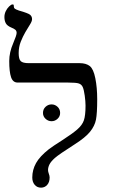

<svg xmlns="http://www.w3.org/2000/svg" viewBox="-26 -841 514 875"><path d="M417 -388.2Q417 -324.7 411.4 -295.9Q405.8 -267.1 384.5 -240.7Q363.3 -214.4 314.9 -183.6Q242.2 -137.2 224.1 -121.1Q206.1 -105 199.5 -91.8Q192.9 -78.6 192.9 -65.9Q192.9 -59.1 196.5 -49.3Q200.2 -39.6 200.2 -32.2Q200.2 -10.7 189 1.7Q177.7 14.2 161.1 14.2Q143.1 14.2 132.1 1.2Q121.1 -11.7 121.1 -32.2Q121.1 -66.9 138.2 -97.7Q155.3 -128.4 196.8 -161.1Q214.8 -174.8 257.3 -201.7Q302.7 -231 325.7 -250.7Q348.6 -270.5 356.2 -292.5Q363.8 -314.5 363.8 -359.9Q363.8 -378.9 360.1 -405.5Q356.4 -432.1 351.1 -444.1Q345.7 -456.1 333.7 -460.4Q321.8 -464.8 283.2 -464.8H54.2Q32.7 -464.8 24.4 -489.3Q16.1 -513.7 16.1 -563Q16.1 -602.5 34.2 -644Q49.8 -680.7 49.8 -690.9Q49.8 -700.2 43.9 -705.3Q38.1 -710.4 26.9 -714.8Q6.8 -723.1 0.5 -734.9Q-5.9 -746.6 -5.9 -763.2Q-5.9 -776.9 0 -789.6Q5.9 -802.2 15.4 -811.5Q24.9 -820.8 30.8 -820.8Q35.6 -820.8 36.4 -818.6Q37.1 -816.4 37.1 -811Q37.1 -805.2 41 -801.8Q44.9 -798.3 60.1 -793Q102.1 -781.2 111.1 -773.7Q120.1 -766.1 120.1 -753.9Q120.1 -744.1 110.6 -729.2Q101.1 -714.4 89.6 -694.6Q78.1 -674.8 68.6 -650.9Q59.1 -627 59.1 -599.1Q59.1 -571.3 68.6 -562.3Q78.1 -553.2 105 -553.2H336.9Q366.2 -553.2 383.1 -540Q399.9 -526.9 408.4 -484.4Q417 -441.9 417 -388.2ZM169.9 -326.2Q169.9 -343.3 181.6 -354.2Q193.4 -365.2 209 -365.2Q224.6 -365.2 236.3 -354.2Q248 -343.3 248 -326.2Q248 -310.5 236.3 -299.6Q224.6 -288.6 209 -288.6Q193.4 -288.6 181.6 -299.6Q169.9 -310.5 169.9 -326.2Z"/></svg>

Font: Tinos
Style: Regular
Weight: 400
Designer: Steve Matteson
Foundry: Monotype Imaging Inc.
Version: Version 1.23